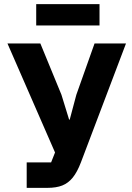

<svg xmlns="http://www.w3.org/2000/svg" viewBox="-20 -908 640 928"><path d="M109 -123H227L246 -171L16 -698H175L277 -450L314 -330H317L349 -450L437 -698H589L371 -123Q353 -76 331.5 -49.5Q310 -23 281 -11.5Q252 0 209 0H109ZM155 -888H461V-785H155Z"/></svg>

Font: iA Writer Mono V
Style: Regular
Weight: 400
Designer: Mike Abbink, Paul van der Laan, Pieter van Rosmalen
Foundry: Bold Monday
Version: Version 2.000